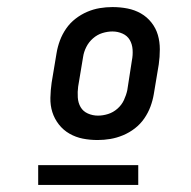

<svg xmlns="http://www.w3.org/2000/svg" viewBox="-20 -713 540 543"><path d="M256 -317Q234 -317 214 -321Q194 -325 176.5 -335Q159 -345 146.5 -361Q134 -377 128 -396Q122 -415 122.5 -436.5Q123 -458 126 -479L140 -563Q143 -581 149.5 -598.5Q156 -616 167 -632Q178 -648 193.5 -660Q209 -672 226.5 -679.5Q244 -687 262 -690Q280 -693 298 -693Q320 -693 340.5 -689Q361 -685 378.5 -675Q396 -665 408.5 -649Q421 -633 426.5 -614Q432 -595 432 -573.5Q432 -552 429 -531L415 -447Q412 -429 405.5 -411.5Q399 -394 388 -378Q377 -362 361.5 -350Q346 -338 328 -330.5Q310 -323 292 -320Q274 -317 256 -317ZM257 -386Q271 -386 285.5 -390.5Q300 -395 312 -405.5Q324 -416 330.5 -430Q337 -444 340 -458L353 -542Q356 -557 355 -572.5Q354 -588 347 -600Q340 -612 326.5 -618Q313 -624 298 -624Q284 -624 269.5 -619.5Q255 -615 243 -604.5Q231 -594 224 -580Q217 -566 215 -552L201 -468Q199 -453 200 -437.5Q201 -422 208 -410Q215 -398 228.5 -392Q242 -386 257 -386ZM88 -190V-246H371V-190Z"/></svg>

Font: Iosevka Curly
Style: Italic
Weight: 400
Italic angle: -9°
Monospace: yes
Designer: Belleve Invis
Foundry: Belleve Invis
Version: Version 22.1.2; ttfautohint (v1.8.4)